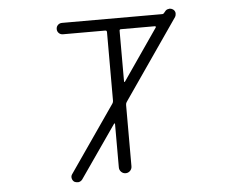

<svg xmlns="http://www.w3.org/2000/svg" viewBox="-54 -839 1107 903"><g transform="rotate(-5 500.0 -387.5)"><path d="M535.2 -453.1Q535.2 -451.2 536.6 -450.7Q538.1 -450.2 539.1 -451.2L706.1 -693.4Q707 -695.3 706.1 -697.3Q705.1 -699.2 702.1 -699.2H542Q535.2 -699.2 535.2 -692.4ZM742.2 -752.9Q747.1 -752.9 750 -756.8L755.9 -763.7Q762.7 -773.4 773.4 -774.4Q775.4 -775.4 778.3 -775.4Q786.1 -775.4 793.9 -770.5Q802.7 -764.6 804.7 -753.9Q804.7 -751 804.7 -749Q804.7 -741.2 800.8 -734.4L539.1 -355.5Q535.2 -349.6 535.2 -341.8V-52.7Q535.2 -40 526.4 -31.2Q517.6 -22.5 505.4 -22.5Q493.2 -22.5 484.4 -31.2Q475.6 -40 475.6 -52.7V-257.8Q475.6 -259.8 474.1 -260.3Q472.7 -260.7 471.7 -259.8L298.8 -10.7Q292 -2 281.2 0Q278.3 0 276.4 0Q268.6 0 260.7 -3.9Q252 -10.7 250 -21.5Q248 -32.2 254.9 -41L471.7 -354.5Q475.6 -360.4 475.6 -367.2V-691.4Q475.6 -699.2 467.8 -699.2H268.6Q256.8 -699.2 249 -707Q241.2 -714.8 241.2 -726.1Q241.2 -737.3 249 -745.1Q256.8 -752.9 268.6 -752.9Z"/></g></svg>

Font: Rounded Mgen+ 2m light
Style: Regular
Weight: 200
Designer: [Source Han Sans]
Ryoko NISHIZUKA  (kana & ideographs); Paul D. Hunt (Latin, Greek & Cyrillic); Wenlong ZHANG  (bopomofo
Version: Version 1.059.20150602